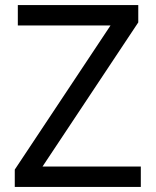

<svg xmlns="http://www.w3.org/2000/svg" viewBox="-20 -734 612 754"><path d="M533 0H38V-68L414 -634H50V-714H523V-646L147 -80H533Z"/></svg>

Font: Noto Sans Masaram Gondi
Style: Regular
Weight: 400
Designer: Ek Type & Mukund Gokhale
Foundry: Ek Type
Version: Version 1.004; ttfautohint (v1.8.4.7-5d5b)